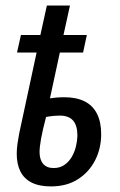

<svg xmlns="http://www.w3.org/2000/svg" viewBox="-20 -664 434 694"><path d="M164.1 9.8Q121.6 9.8 94.2 -4.2Q66.9 -18.1 53.7 -44.4Q40.5 -70.8 40.5 -108.4Q40.5 -125.5 43.2 -144.5Q45.9 -163.6 49.3 -181.2L112.3 -474.1H41.5L55.7 -537.6H126L149.4 -644H232.9L209.5 -537.6H293.9L280.3 -474.1H196.3L160.6 -308.6Q169.4 -310.1 183.1 -311.3Q196.8 -312.5 212.4 -312.5Q256.3 -312.5 285.9 -297.6Q315.4 -282.7 330.6 -252.9Q345.7 -223.1 345.7 -179.2Q345.7 -127.9 324 -85Q302.2 -42 261.7 -16.1Q221.2 9.8 164.1 9.8ZM173.8 -56.6Q196.3 -56.6 212.4 -67.6Q228.5 -78.6 239 -96.2Q249.5 -113.8 254.4 -134.3Q259.3 -154.8 259.8 -173.3Q259.8 -210.4 244.1 -228.3Q228.5 -246.1 196.8 -246.1Q184.6 -246.1 172.1 -244.9Q159.7 -243.7 146.5 -241.2Q133.8 -192.9 128.4 -162.6Q123 -132.3 123 -114.3Q123 -86.9 136 -71.8Q148.9 -56.6 173.8 -56.6Z"/></svg>

Font: Open Sans Condensed Medium
Style: Italic
Weight: 500
Width: 3
Italic angle: -12°
Designer: Monotype Design Team
Foundry: Monotype Imaging Inc.
Version: Version 3.000